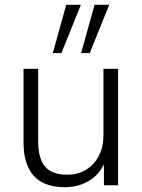

<svg xmlns="http://www.w3.org/2000/svg" viewBox="-20 -772 593 800"><path d="M251 8Q193 8 154.5 -13Q116 -34 97 -76Q78 -118 78 -180V-485H139V-183Q139 -136 151.5 -105Q164 -74 191 -59Q218 -44 259 -44Q304 -44 338 -64.5Q372 -85 391.5 -122Q411 -159 411 -209V-485H472V0H413V-117H425Q406 -56 359 -24Q312 8 251 8ZM318 -551 374 -752H435L354 -551ZM200 -551 256 -752H317L236 -551Z"/></svg>

Font: Nunito Sans 12pt Light
Style: Regular
Weight: 300
Designer: Vernon Adams
Foundry: Vernon Adams
Version: Version 3.101;gftools[0.9.27]